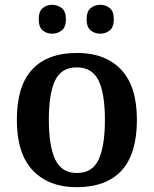

<svg xmlns="http://www.w3.org/2000/svg" viewBox="-20 -768 639 798"><path d="M298 10Q183 10 116.5 -59.5Q50 -129 50 -270Q50 -410 113.5 -479Q177 -548 301 -548Q417 -548 483 -479Q549 -410 549 -270Q549 -129 485.5 -59.5Q422 10 298 10ZM300 -49Q364 -49 390 -105Q416 -161 416 -270Q416 -379 389.5 -433.5Q363 -488 299 -488Q235 -488 209 -433.5Q183 -379 183 -270Q183 -161 209.5 -105Q236 -49 300 -49ZM397 -628Q374 -628 357 -641.5Q340 -655 340 -688Q340 -721 357 -734.5Q374 -748 397 -748Q419 -748 436 -734.5Q453 -721 453 -688Q453 -655 436 -641.5Q419 -628 397 -628ZM197 -628Q174 -628 157.5 -641.5Q141 -655 141 -688Q141 -721 157.5 -734.5Q174 -748 197 -748Q219 -748 236.5 -734.5Q254 -721 254 -688Q254 -655 236.5 -641.5Q219 -628 197 -628Z"/></svg>

Font: Noto Serif NP Hmong SemiBold
Style: Regular
Weight: 600
Designer: Dalton Maag Ltd
Foundry: Dalton Maag Ltd
Version: Version 1.001; ttfautohint (v1.8.4.7-5d5b)